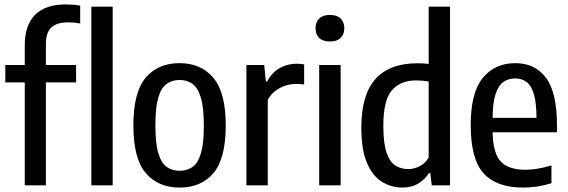

<svg xmlns="http://www.w3.org/2000/svg" viewBox="-20 -838 2567 868"><path d="M92 0V-465.5H4V-544H92V-634.5Q92 -723.5 138.5 -770.8Q185 -818 277.5 -818Q292 -818 309.5 -816.8Q327 -815.5 342.5 -812.5V-732Q328 -734.5 315.5 -735.8Q303 -737 288.5 -737Q237 -737 212.2 -714Q187.5 -691 187.5 -639V-544H324V-465.5H187.5V0Z M393 0V-808H489.5V0Z M792 10Q695 10 639 -55.5Q583 -121 583 -270.5Q583 -421.5 638.8 -487Q694.5 -552.5 792 -552.5Q888.5 -552.5 944.5 -486.2Q1000.5 -420 1000.5 -271Q1000.5 -121 945 -55.5Q889.5 10 792 10ZM792 -66Q826 -66 850.5 -83.2Q875 -100.5 888.2 -144.5Q901.5 -188.5 901.5 -269Q901.5 -352 888 -396.8Q874.5 -441.5 850 -459Q825.5 -476.5 792 -476.5Q758.5 -476.5 733.8 -459.2Q709 -442 695.8 -397.8Q682.5 -353.5 682.5 -272.5Q682.5 -190 695.8 -145.5Q709 -101 733.5 -83.5Q758 -66 792 -66Z M1094 0V-544H1174.5L1182 -469.5H1187.5Q1210 -511.5 1245.5 -530.8Q1281 -550 1322 -550Q1332 -550 1340.5 -549Q1349 -548 1355 -547V-456Q1345 -457.5 1335.8 -458Q1326.5 -458.5 1316.5 -458.5Q1279.5 -458.5 1244.5 -439.8Q1209.5 -421 1190.5 -387V0Z M1423 0V-544H1520V0ZM1471.5 -650.5Q1439.5 -650.5 1423 -666.5Q1406.5 -682.5 1406.5 -710Q1406.5 -738 1423 -754.2Q1439.5 -770.5 1471.5 -770.5Q1503.5 -770.5 1520 -754.2Q1536.5 -738 1536.5 -710Q1536.5 -682.5 1520 -666.5Q1503.5 -650.5 1471.5 -650.5Z M1799 10Q1749.5 10 1707.2 -15.8Q1665 -41.5 1639.2 -101Q1613.5 -160.5 1613.5 -261Q1613.5 -409 1677 -480.5Q1740.5 -552 1868 -552Q1891.5 -552 1918 -549V-808H2014.5V0H1932L1925 -56H1919.5Q1902.5 -28 1872 -9Q1841.5 10 1799 10ZM1826 -73.5Q1852.5 -73.5 1877.8 -86.8Q1903 -100 1918 -126V-469.5Q1890.5 -474.5 1861 -474.5Q1789.5 -474.5 1751.2 -429.2Q1713 -384 1713 -270Q1713 -189.5 1727.8 -147.2Q1742.5 -105 1768 -89.2Q1793.5 -73.5 1826 -73.5Z M2344.5 10Q2224.5 10 2166.2 -54.5Q2108 -119 2108 -273Q2108 -419.5 2162.8 -486Q2217.5 -552.5 2309.5 -552.5Q2399 -552.5 2448.5 -486.2Q2498 -420 2498 -271V-240H2207Q2209 -143.5 2244.5 -107Q2280 -70.5 2356 -70.5Q2406 -70.5 2473 -90V-9.5Q2437.5 1 2406.8 5.5Q2376 10 2344.5 10ZM2309 -483.5Q2279.5 -483.5 2256.8 -468.2Q2234 -453 2220.8 -414.2Q2207.5 -375.5 2207 -305H2405.5Q2405 -375.5 2393 -414.2Q2381 -453 2359.5 -468.2Q2338 -483.5 2309 -483.5Z"/></svg>

Font: Encode Sans Condensed Condensed Medium
Style: Regular
Weight: 500
Width: 3
Designer: Multiple Designers
Foundry: Impallari Type
Version: Version 3.000; ttfautohint (v1.8.3) -l 8 -r 50 -G 200 -x 14 